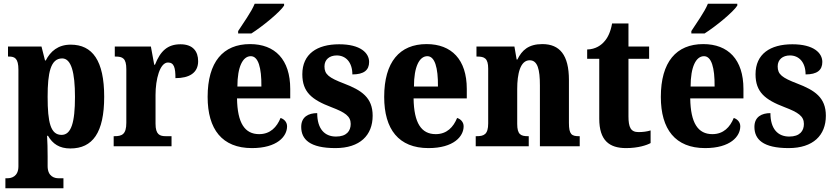

<svg xmlns="http://www.w3.org/2000/svg" viewBox="-20 -786 4483 1032"><path d="M9 226H321V172H293C275 172 236 164 236 107V55C236 14 235 -23 233 -56H238C263 -13 299 12 358 12C478 12 540 -73 540 -266C540 -460 477 -546 360 -546C292 -546 251 -510 226 -461H222L203 -536H23V-482H28C59 -482 79 -473 79 -411V108C79 164 40 172 21 172H9ZM311 -61C252 -61 236 -127 236 -266C236 -395 252 -472 314 -472C363 -472 383 -397 383 -265C383 -128 363 -61 311 -61Z M591 0H902V-54H872C839 -54 816 -62 816 -121V-276C816 -359 839 -450 883 -450C916 -450 923 -421 923 -366C997 -366 1045 -394 1045 -457C1045 -510 1017 -548 950 -548C881 -548 842 -512 813 -438H809L791 -536H597V-482H601C639 -482 659 -473 659 -414V-126C659 -63 635 -54 595 -54H591Z M1260 -619V-606H1331C1391 -644 1485 -721 1507 -756V-766H1349C1331 -721 1286 -660 1260 -619ZM1334 10C1470 10 1523 -53 1523 -107C1523 -130 1507 -146 1488 -152C1468 -103 1433 -65 1373 -65C1296 -65 1256 -124 1254 -257H1540V-308C1540 -466 1458 -549 1324 -549C1179 -549 1096 -453 1096 -265C1096 -91 1174 10 1334 10ZM1385 -321H1256C1256 -427 1285 -484 1328 -484C1368 -484 1386 -423 1385 -321Z M1783 10C1915 10 1983 -59 1983 -164C1983 -262 1923 -301 1829 -337C1748 -368 1724 -386 1724 -429C1724 -466 1751 -488 1790 -488C1838 -488 1874 -452 1874 -386C1936 -386 1964 -409 1964 -453C1964 -501 1918 -548 1803 -548C1684 -548 1605 -496 1605 -387C1605 -291 1656 -250 1761 -210C1834 -182 1865 -162 1865 -120C1865 -82 1843 -52 1786 -52C1725 -52 1685 -93 1685 -178C1638 -178 1599 -158 1599 -104C1599 -37 1645 10 1783 10Z M2283 10C2419 10 2472 -53 2472 -107C2472 -130 2456 -146 2437 -152C2417 -103 2382 -65 2322 -65C2245 -65 2205 -124 2203 -257H2489V-308C2489 -466 2407 -549 2273 -549C2128 -549 2045 -453 2045 -265C2045 -91 2123 10 2283 10ZM2334 -321H2205C2205 -427 2234 -484 2277 -484C2317 -484 2335 -423 2334 -321Z M2537 0H2822V-54H2818C2779 -54 2760 -63 2760 -120V-308C2760 -388 2776 -462 2827 -462C2870 -462 2882 -412 2882 -327V0H3096V-54H3092C3053 -54 3038 -63 3038 -125V-356C3038 -491 2988 -549 2895 -549C2821 -549 2785 -516 2761 -466H2757L2745 -536H2541V-482H2545C2584 -482 2604 -473 2604 -417V-123C2604 -63 2581 -54 2542 -54H2537Z M3345 10C3411 10 3457 -6 3477 -17V-85C3459 -79 3435 -76 3412 -76C3370 -76 3358 -102 3358 -161V-470H3469V-536H3358V-660H3270C3262 -615 3247 -584 3230 -565C3213 -544 3182 -521 3136 -520V-470H3201V-148C3201 -31 3255 10 3345 10Z M3696 -619V-606H3767C3827 -644 3921 -721 3943 -756V-766H3785C3767 -721 3722 -660 3696 -619ZM3770 10C3906 10 3959 -53 3959 -107C3959 -130 3943 -146 3924 -152C3904 -103 3869 -65 3809 -65C3732 -65 3692 -124 3690 -257H3976V-308C3976 -466 3894 -549 3760 -549C3615 -549 3532 -453 3532 -265C3532 -91 3610 10 3770 10ZM3821 -321H3692C3692 -427 3721 -484 3764 -484C3804 -484 3822 -423 3821 -321Z M4219 10C4351 10 4419 -59 4419 -164C4419 -262 4359 -301 4265 -337C4184 -368 4160 -386 4160 -429C4160 -466 4187 -488 4226 -488C4274 -488 4310 -452 4310 -386C4372 -386 4400 -409 4400 -453C4400 -501 4354 -548 4239 -548C4120 -548 4041 -496 4041 -387C4041 -291 4092 -250 4197 -210C4270 -182 4301 -162 4301 -120C4301 -82 4279 -52 4222 -52C4161 -52 4121 -93 4121 -178C4074 -178 4035 -158 4035 -104C4035 -37 4081 10 4219 10Z"/></svg>

Font: Noto Serif Sinhala Condensed ExtraBold
Style: Regular
Weight: 800
Width: 3
Designer: Jelle Bosma - Monotype Design Team
Foundry: Monotype Imaging Inc.
Version: Version 2.007